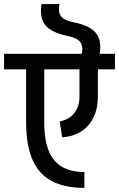

<svg xmlns="http://www.w3.org/2000/svg" viewBox="-55 -902 584 942"><path d="M509 -638V-562H425V-428Q425 -342 379.5 -288.5Q334 -235 250 -228L238 -306Q284 -315 309.5 -347.5Q335 -380 335 -428V-562H162V-301Q162 -176 210 -117Q258 -58 359 -58V20Q212 20 142.5 -58Q73 -136 73 -301V-562H-35V-638H346Q349 -652 349 -662Q349 -687 333 -702Q317 -717 283 -724Q210 -739 178 -767.5Q146 -796 146 -848Q146 -864 149 -882H237Q234 -869 234 -856Q234 -831 249.5 -816.5Q265 -802 300 -794Q373 -780 405 -751Q437 -722 437 -672Q437 -656 434 -638Z"/></svg>

Font: Akshar
Style: Regular
Weight: 400
Designer: Tall Chai
Foundry: Tall Chai
Version: Version 1.000